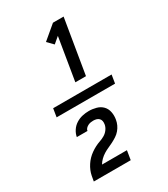

<svg xmlns="http://www.w3.org/2000/svg" viewBox="-241 -957 1082 1235"><g transform="rotate(-30 300.0 -340.0)"><path d="M78 -309 88 -371H522L512 -309ZM295 -444 347 -759 302 -721 261 -763 362 -848H441L374 -444ZM353 168H79V167Q82 149 85.5 130Q89 111 96.5 93Q104 75 115 58Q126 41 140 26.5Q154 12 171 0Q188 -12 205.5 -21Q223 -30 242 -36.5Q261 -43 278 -53Q295 -63 307.5 -80Q320 -97 323 -116V-117Q325 -128 323 -139.5Q321 -151 313 -159Q305 -167 294 -170Q283 -173 271 -173Q262 -173 252 -171.5Q242 -170 232 -165Q222 -160 214.5 -152Q207 -144 206 -134H127Q131 -158 145.5 -180Q160 -202 182 -216Q204 -230 228.5 -235.5Q253 -241 277 -241Q305 -241 332 -233.5Q359 -226 377 -207.5Q395 -189 400.5 -161.5Q406 -134 401 -106Q398 -87 390 -69.5Q382 -52 369 -36.5Q356 -21 339 -10Q322 1 304.5 10Q287 19 269.5 26.5Q252 34 235 44.5Q218 55 203.5 69Q189 83 179 100H364Z"/></g></svg>

Font: Iosevka Semibold Extended
Style: Italic
Weight: 600
Width: 7
Italic angle: -9°
Monospace: yes
Designer: Belleve Invis
Foundry: Belleve Invis
Version: Version 32.5.0; ttfautohint (v1.8.4)